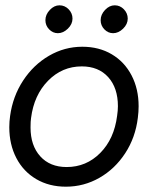

<svg xmlns="http://www.w3.org/2000/svg" viewBox="-20 -693 613 723"><path d="M15 -214Q15 -235 18 -256Q28 -330 67 -389.5Q106 -449 164.5 -483Q223 -517 290 -517Q353 -517 401 -488.5Q449 -460 475.5 -409Q502 -358 502 -293Q502 -272 499 -249Q490 -175 451.5 -116Q413 -57 354.5 -23.5Q296 10 228 10Q165 10 116.5 -18.5Q68 -47 41.5 -98Q15 -149 15 -214ZM421 -257Q424 -277 424 -293Q424 -362 387.5 -402.5Q351 -443 288 -443Q214 -443 161 -389Q108 -335 97 -249Q95 -237 95 -213Q95 -145 131.5 -104.5Q168 -64 231 -64Q305 -64 357.5 -117Q410 -170 421 -257ZM151 -617Q151 -638 167.5 -655.5Q184 -673 204 -673Q224 -673 238.5 -658Q253 -643 253 -623Q253 -602 235.5 -585Q218 -568 198 -568Q179 -568 165 -582.5Q151 -597 151 -617ZM359 -617Q359 -638 375.5 -655.5Q392 -673 412 -673Q432 -673 446.5 -658Q461 -643 461 -623Q461 -602 443.5 -585Q426 -568 406 -568Q387 -568 373 -582.5Q359 -597 359 -617Z"/></svg>

Font: Bellota Text
Style: Bold Italic
Weight: 700
Italic angle: -7.5°
Designer: Kemie Guaida
Foundry: Kemie Guaida
Version: Version 4.001